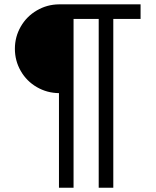

<svg xmlns="http://www.w3.org/2000/svg" viewBox="-20 -669 720 887"><path d="M252.4 -648.9H445.8H629.4V-581.5H503.4V198.2H436V-581.5H319.8V198.2H252.4V-238.8Q197.3 -239.3 150.1 -266.6Q103 -293.9 75.9 -341.1Q48.8 -388.2 48.8 -443.6Q48.8 -499 75.9 -546.1Q103 -593.3 150.1 -620.8Q197.3 -648.4 252.4 -648.9Z"/></svg>

Font: AnjaliOldLipi
Style: Regular
Weight: 400
Designer: Kevin & Siji
Foundry: Core : Kevin & Siji
Modification : Hiran Venugopalan
Opentype mlm2 support: Rajeesh Nambiar
New Feature Table : Santhosh
Version: Version 7.1.0+20221109